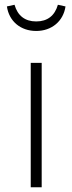

<svg xmlns="http://www.w3.org/2000/svg" viewBox="-20 -786 304 806"><path d="M132 -656C197 -656 246 -697 255 -759L223 -766C210 -720 179 -696 132 -696C85 -696 54 -720 41 -766L9 -759C18 -697 66 -656 132 -656ZM155 -522H109V0H155Z"/></svg>

Font: Fira Sans ExtraLight
Style: Regular
Weight: 200
Designer: bBox Type GmbH & Carrois Corporate GbR & Edenspiekermann AG
Foundry: bBox Type GmbH & Carrois Corporate GbR & Edenspiekermann AG
Version: Version 4.300;PS 004.300;hotconv 1.0.88;makeotf.lib2.5.64775